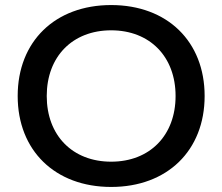

<svg xmlns="http://www.w3.org/2000/svg" viewBox="-20 -730 880 760"><path d="M420 10C642 10 790 -134 790 -350C790 -566 642 -710 420 -710C198 -710 50 -566 50 -350C50 -134 198 10 420 10ZM420 -90C267 -90 165 -194 165 -350C165 -506 267 -610 420 -610C573 -610 675 -506 675 -350C675 -194 573 -90 420 -90Z"/></svg>

Font: Goli Medium
Style: Regular
Weight: 500
Designer: jaikishan Patel
Foundry: MagicType
Version: Version 1.000;Glyphs 3.2 (3242)